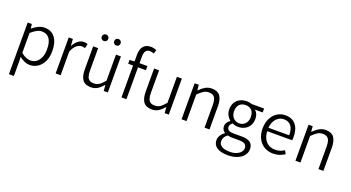

<svg xmlns="http://www.w3.org/2000/svg" viewBox="-59 -1461 4429 2422"><g transform="rotate(20 2155.5 -250.0)"><path d="M152.8 210H85.9V-483.4H141.6L147.5 -425.8H150.9Q235.4 -495.6 308.6 -495.6Q403.3 -495.6 452.1 -430.2Q501 -364.7 501 -248Q501 -167.5 472.4 -108.6Q443.8 -49.8 395.5 -18.8Q347.2 12.2 289.6 12.2Q256.3 12.2 222.2 -2.4Q188 -17.1 151.4 -44.9L152.8 41.5ZM431.2 -248Q431.2 -439 293 -439Q260.7 -439 227.1 -421.1Q193.4 -403.3 152.8 -367.2V-100.1Q187 -71.3 219.5 -58.1Q252 -44.9 280.3 -44.9Q324.2 -44.9 358.4 -69.6Q392.6 -94.2 411.9 -140.4Q431.2 -186.5 431.2 -248Z M692.4 -483.4 698.2 -395H701.7Q726.6 -441.9 762.2 -468.8Q797.9 -495.6 838.4 -495.6Q854 -495.6 865.7 -493.4Q877.4 -491.2 888.7 -485.4L875.5 -426.8Q862.3 -431.2 852.8 -432.9Q843.3 -434.6 829.6 -434.6Q795.4 -434.6 761.5 -406.2Q727.5 -377.9 703.6 -318.4V0H636.7V-483.4Z M1031.7 -483.4V-183.6Q1031.7 -134.8 1041.5 -105Q1051.3 -75.2 1072.8 -60.8Q1094.2 -46.4 1130.4 -46.4Q1170.4 -46.4 1200.9 -66.4Q1231.4 -86.4 1271 -134.8V-483.4H1337.4V0H1282.2L1276.4 -77.6H1273.4Q1235.4 -33.2 1198.2 -10.5Q1161.1 12.2 1112.3 12.2Q1035.2 12.2 1000 -33.7Q964.8 -79.6 964.8 -174.3V-483.4ZM1067.9 -679.7Q1086.4 -679.7 1099.1 -667.2Q1111.8 -654.8 1111.8 -636.2Q1111.8 -617.2 1099.1 -604.7Q1086.4 -592.3 1067.9 -592.3Q1049.3 -592.3 1036.6 -604.7Q1023.9 -617.2 1023.9 -636.2Q1023.9 -654.8 1036.6 -667.2Q1049.3 -679.7 1067.9 -679.7ZM1233.9 -679.7Q1252.9 -679.7 1265.4 -667.2Q1277.8 -654.8 1277.8 -636.2Q1277.8 -617.2 1265.6 -604.7Q1253.4 -592.3 1233.9 -592.3Q1215.3 -592.3 1203.1 -604.7Q1190.9 -617.2 1190.9 -636.2Q1190.9 -654.8 1203.1 -667.2Q1215.3 -679.7 1233.9 -679.7Z M1657.7 -671.9Q1586.9 -671.9 1586.9 -572.8V-483.4H1692.9V-428.2H1586.9V0H1520.5V-428.2H1454.6V-479L1520.5 -483.4V-573.7Q1520.5 -647.9 1554 -687.5Q1587.4 -727.1 1652.8 -727.1Q1691.4 -727.1 1729.5 -710.9L1713.9 -659.2Q1685.5 -671.9 1657.7 -671.9Z M1849.6 -483.4V-183.6Q1849.6 -134.8 1859.4 -105Q1869.1 -75.2 1890.6 -60.8Q1912.1 -46.4 1948.2 -46.4Q1988.3 -46.4 2018.8 -66.4Q2049.3 -86.4 2088.9 -134.8V-483.4H2155.3V0H2100.1L2094.2 -77.6H2091.3Q2053.2 -33.2 2016.1 -10.5Q1979 12.2 1930.2 12.2Q1853 12.2 1817.9 -33.7Q1782.7 -79.6 1782.7 -174.3V-483.4Z M2382.8 -483.4 2388.7 -411.6H2392.1Q2432.1 -452.1 2470.7 -473.9Q2509.3 -495.6 2555.7 -495.6Q2632.3 -495.6 2667.2 -449.7Q2702.1 -403.8 2702.1 -309.6V0H2635.7V-300.3Q2635.7 -349.1 2626 -378.9Q2616.2 -408.7 2594.7 -422.9Q2573.2 -437 2536.6 -437Q2499 -437 2467.8 -418.2Q2436.5 -399.4 2394 -356V0H2327.1V-483.4Z M2901.4 -25.4Q2881.8 -37.1 2870.4 -56.9Q2858.9 -76.7 2858.9 -103.5Q2858.9 -151.9 2911.1 -189V-192.9Q2884.8 -214.8 2866.9 -248.5Q2849.1 -282.2 2849.1 -324.2Q2849.1 -378.9 2872.3 -417.5Q2895.5 -456.1 2935.8 -475.8Q2976.1 -495.6 3026.9 -495.6Q3062.5 -495.6 3093.3 -483.4H3259.3V-431.2H3154.8Q3200.7 -394.5 3200.7 -322.3Q3200.7 -271 3178.2 -232.7Q3155.8 -194.3 3116.2 -173.8Q3076.7 -153.3 3026.9 -153.3Q3006.8 -153.3 2987.1 -158.2Q2967.3 -163.1 2950.7 -171.9Q2933.1 -156.2 2924.8 -144.3Q2916.5 -132.3 2916.5 -112.8Q2916.5 -86.4 2936.5 -71.3Q2956.5 -56.2 3004.9 -56.2H3108.9Q3192.9 -56.2 3230.2 -27.6Q3267.6 1 3267.6 61.5Q3267.6 105.5 3238.8 143.6Q3210 181.6 3155.8 204.3Q3101.6 227.1 3028.8 227.1Q2931.2 227.1 2880.6 192.6Q2830.1 158.2 2830.1 95.2Q2830.1 63 2849.1 32Q2868.2 1 2901.4 -21.5ZM3026.9 -445.3Q2976.1 -445.3 2945.3 -414.3Q2914.6 -383.3 2914.6 -324.2Q2914.6 -286.1 2929.7 -258.1Q2944.8 -230 2970.5 -215.1Q2996.1 -200.2 3026.9 -200.2Q3057.1 -200.2 3082.5 -215.1Q3107.9 -230 3123 -258.1Q3138.2 -286.1 3138.2 -324.2Q3138.2 -384.3 3107.9 -414.8Q3077.6 -445.3 3026.9 -445.3ZM3202.1 70.3Q3202.1 34.2 3176.8 17.1Q3151.4 0 3098.6 0H3006.8Q2975.1 0 2945.3 -7.8Q2917.5 11.2 2904.1 36.4Q2890.6 61.5 2890.6 86.9Q2890.6 129.4 2928.2 153.6Q2965.8 177.7 3038.6 177.7Q3087.4 177.7 3124.8 162.6Q3162.1 147.5 3182.1 122.8Q3202.1 98.1 3202.1 70.3Z M3731.9 -270Q3731.9 -243.7 3729.5 -228.5H3394Q3396 -171.9 3417.7 -129.9Q3439.5 -87.9 3477.1 -65.2Q3514.6 -42.5 3564 -42.5Q3599.1 -42.5 3629.4 -51.8Q3659.7 -61 3687.5 -79.6L3711.9 -34.2Q3677.2 -12.7 3640.1 -0.2Q3603 12.2 3556.2 12.2Q3492.2 12.2 3439.9 -17.8Q3387.7 -47.9 3357.4 -105.2Q3327.1 -162.6 3327.1 -241.2Q3327.1 -318.8 3356.4 -376.7Q3385.7 -434.6 3434.6 -465.3Q3483.4 -496.1 3541.5 -496.1Q3634.3 -496.1 3683.1 -437.3Q3731.9 -378.4 3731.9 -270ZM3543.5 -441.9Q3504.9 -441.9 3472.4 -421.9Q3439.9 -401.9 3418.9 -364Q3397.9 -326.2 3393.6 -274.4H3672.4Q3672.4 -357.4 3639.2 -399.7Q3606 -441.9 3543.5 -441.9Z M3911.6 -483.4 3917.5 -411.6H3920.9Q3960.9 -452.1 3999.5 -473.9Q4038.1 -495.6 4084.5 -495.6Q4161.1 -495.6 4196 -449.7Q4231 -403.8 4231 -309.6V0H4164.6V-300.3Q4164.6 -349.1 4154.8 -378.9Q4145 -408.7 4123.5 -422.9Q4102.1 -437 4065.4 -437Q4027.8 -437 3996.6 -418.2Q3965.3 -399.4 3922.9 -356V0H3856V-483.4Z"/></g></svg>

Font: Varta
Style: Light
Weight: 300
Designer: Joana Correia, Viktoriya Grabowska, Eben Sorkin
Foundry: Sorkin Type
Version: Version 1.002; ttfautohint (v1.3) -l 8 -r 24 -G 200 -x 12 -H